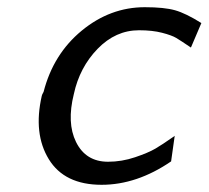

<svg xmlns="http://www.w3.org/2000/svg" viewBox="-20 -503 579 533"><path d="M96 -237Q96 -239 101 -248Q128 -353 207 -418Q286 -483 382 -483Q436 -483 466 -474.5Q496 -466 539 -439L510 -371Q482 -390 469.5 -397.5Q457 -405 430 -412Q403 -419 366 -419Q301 -419 251 -367.5Q201 -316 185 -242Q165 -162 191 -109Q218 -54 280 -54Q318 -54 355 -66.5Q392 -79 411.5 -90.5Q431 -102 458 -121Q463 -124 465 -126L455 -55Q360 10 262 10Q159 10 115.5 -61Q72 -132 96 -237Z"/></svg>

Font: Coval
Style: Book Italic
Weight: 350
Foundry: Context Ltd
Version: Version 001.000